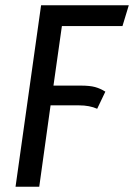

<svg xmlns="http://www.w3.org/2000/svg" viewBox="-20 -709 509 729"><path d="M215 -610 183 -384H286Q321 -384 341 -378.5Q361 -373 380 -361L349 -296Q320 -309 280 -309H172L129 0H39L136 -689H469L445 -610Z"/></svg>

Font: Fira Sans Extra Condensed
Style: Italic
Weight: 400
Width: 3
Italic angle: -8°
Designer: Carrois Corporate & Edenspiekermann AG
Foundry: Carrois Corporate GbR & Edenspiekermann AG
Version: Version 4.203